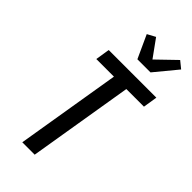

<svg xmlns="http://www.w3.org/2000/svg" viewBox="-303 -1052 1117 1117"><g transform="rotate(45 255.5 -494.0)"><path d="M143 0 250 -647H105L119 -735H511L497 -647H352L245 0ZM275 -815 210 -957 260 -984 338 -876 454 -988 497 -953 383 -815Z"/></g></svg>

Font: Iosevka Curly Semibold
Style: Italic
Weight: 600
Italic angle: -9°
Monospace: yes
Designer: Belleve Invis
Foundry: Belleve Invis
Version: Version 22.1.2; ttfautohint (v1.8.4)